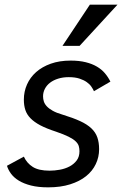

<svg xmlns="http://www.w3.org/2000/svg" viewBox="-20 -786 522 821"><path d="M82 -116.2Q94.7 -88.4 120.1 -72.3Q145.5 -56.2 191.9 -56.2Q213.4 -56.2 236.1 -60.3Q258.8 -64.5 277.3 -74.2Q295.9 -84 307.9 -99.9Q319.8 -115.7 319.8 -139.2Q319.8 -150.9 316.9 -161.1Q314 -171.4 303.7 -181.4Q293.5 -191.4 273.4 -201.4Q253.4 -211.4 219.2 -223.1Q178.7 -236.3 152.3 -250.2Q126 -264.2 110.4 -280.3Q94.7 -296.4 88.4 -315.7Q82 -335 82 -359.9Q82 -394.5 95.5 -424.8Q108.9 -455.1 134.5 -477.8Q160.2 -500.5 197.3 -513.7Q234.4 -526.9 282.2 -526.9Q318.8 -526.9 346.4 -520Q374 -513.2 394.3 -501.2Q414.6 -489.3 428.5 -472.9Q442.4 -456.5 452.1 -437L381.8 -396Q377.9 -404.8 370.8 -415.3Q363.8 -425.8 351.1 -434.8Q338.4 -443.8 319.6 -450Q300.8 -456.1 273.9 -456.1Q249 -456.1 228.8 -449.7Q208.5 -443.4 194.1 -432.4Q179.7 -421.4 171.9 -406.2Q164.1 -391.1 164.1 -374Q164.1 -362.8 167.5 -352.1Q170.9 -341.3 180.2 -331.3Q189.5 -321.3 205.6 -312.3Q221.7 -303.2 247.1 -295.9Q292 -282.2 322.3 -268.3Q352.5 -254.4 370.6 -237.3Q388.7 -220.2 396.2 -198.5Q403.8 -176.8 403.8 -147.9Q403.8 -114.3 389.6 -84.5Q375.5 -54.7 348.1 -32.7Q320.8 -10.7 280 2.2Q239.3 15.1 186 15.1Q143.6 15.1 112.8 7.3Q82 -0.5 60.8 -13.4Q39.6 -26.4 27.3 -43Q15.1 -59.6 9.8 -77.1ZM320.3 -589.8H247.1L364.3 -766.1H482.4Z"/></svg>

Font: Clear Sans
Style: Italic
Weight: 400
Italic angle: -12°
Foundry: Intel Corporation
Version: Version 1.00